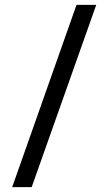

<svg xmlns="http://www.w3.org/2000/svg" viewBox="-20 -708 445 788"><path d="M30 60 294 -688H375L110 60Z"/></svg>

Font: Red Rose
Style: Regular
Weight: 400
Designer: Jaikishan Patel
Version: Version 2.000; ttfautohint (v1.8.3)